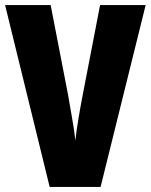

<svg xmlns="http://www.w3.org/2000/svg" viewBox="-20 -734 592 754"><path d="M373 -714 305 -362Q298 -327 288.5 -270.5Q279 -214 276 -182Q273 -214 263 -271Q253 -328 247 -363L179 -714H0L175 0H375L552 -714Z"/></svg>

Font: Noto Sans Display Condensed Black
Style: Regular
Weight: 900
Width: 3
Designer: Monotype Design team
Foundry: Monotype Imaging Inc.
Version: 1.000